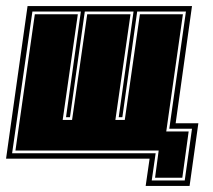

<svg xmlns="http://www.w3.org/2000/svg" viewBox="-48 -524 702 634"><path d="M433 90 446 0H-28L43 -504H586L532 -117H607L578 90ZM453 72H562L586 -99H511L566 -486H405L356 -137H344L393 -486H232L183 -137H170L219 -486H59L-8 -18H466ZM464 63 476 -27H3L67 -477H209L159 -128H190L240 -477H383L333 -128H364L414 -477H556L501 -90H575L554 63Z"/></svg>

Font: Alumni Sans Collegiate One
Style: Italic
Weight: 400
Italic angle: -8°
Designer: Robert E. Leuschke
Foundry: Robert E. Leuschke
Version: Version 1.100